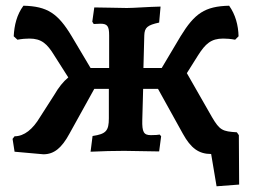

<svg xmlns="http://www.w3.org/2000/svg" viewBox="-20 -528 886 672"><path d="M816 -55 809 -65C759 -68 749 -72 722 -118L634 -272L673 -334C699 -375 719 -393 761 -393C773 -393 787 -392 803 -389L815 -401C814 -440 804 -477 782 -508C697 -506 661 -481 612 -401L546 -290H482L485 -404C486 -432 496 -440 537 -449L542 -505C497 -504 449 -500 424 -500C404 -500 337 -502 310 -502L303 -452L308 -444C311 -444 324 -445 332 -445C356 -445 362 -436 362 -404V-290H297L231 -401C183 -481 146 -506 62 -508C39 -477 30 -440 28 -401L41 -389C57 -392 71 -393 83 -393C125 -393 145 -375 170 -334L219 -257C201 -242 185 -222 170 -196L120 -118C95 -76 65 -51 31 -51L24 -42L31 3L132 12C169 12 196 -10 223 -60L310 -217H361V-114C361 -70 351 -59 304 -52L297 3C333 1 383 0 415 0C443 0 506 2 537 2L544 -51L539 -57C536 -56 522 -55 508 -55C483 -55 477 -66 478 -108L481 -217H533L620 -60C648 -9 676 11 719 11L738 124L817 118Z"/></svg>

Font: Alegreya SC
Style: Bold
Weight: 700
Designer: Juan Pablo del Peral
Foundry: Huerta Tipografica
Version: Version 2.007;PS 002.007;hotconv 1.0.88;makeotf.lib2.5.64775